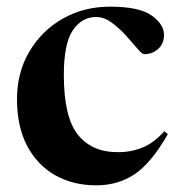

<svg xmlns="http://www.w3.org/2000/svg" viewBox="-20 -544 538 576"><path d="M310 -524Q398 -524 435 -497.5Q472 -471 472 -439.5Q472 -413 454.5 -397.2Q437 -381.5 412.5 -381.5Q406.5 -381.5 392.2 -398.2Q378 -415 358 -437.2Q338 -459.5 315 -476.2Q292 -493 268.5 -493Q225.5 -493 198.5 -453.2Q171.5 -413.5 171.5 -319Q171.5 -193.5 213.2 -140.5Q255 -87.5 333.5 -87.5Q374.5 -87.5 408.5 -101.8Q442.5 -116 473 -150.5L483.5 -141.5Q434 -55 384 -21.5Q334 12 269 12Q199.5 12 145.8 -18.2Q92 -48.5 61.5 -106.2Q31 -164 31 -246.5Q31 -326.5 68 -389.2Q105 -452 168.2 -488Q231.5 -524 310 -524Z"/></svg>

Font: Newsreader Display SemiBold
Style: Regular
Weight: 600
Designer: Hugues Gentile
Foundry: Production Type
Version: Version 1.001